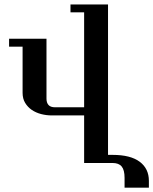

<svg xmlns="http://www.w3.org/2000/svg" viewBox="-20 -736 692 867"><path d="M359.9 0V-214.8H213.9Q189.5 -214.8 165.8 -220.9Q142.1 -227.1 123.5 -239.7Q105 -252.4 93.5 -271.5Q82 -290.5 82 -316.9V-525.4H21V-561H189.9V-290.5Q189.9 -272 199.2 -261.7Q208.5 -251.5 229 -251.5H359.9V-680.2H298.3V-715.8H467.8V-36.6H488.8Q569.3 -36.6 610.8 -5.6Q652.3 25.4 652.3 80.6V111.3H542.5V66.9Q542.5 31.7 529.5 15.9Q516.6 0 488.3 0Z"/></svg>

Font: Arian Grqi
Style: Italic
Weight: 400
Italic angle: -15°
Designer: Ruben Hakobyan (Tarumian)
Foundry: Ruben Hakobyan (Tarumian)
Version: Version 1.002